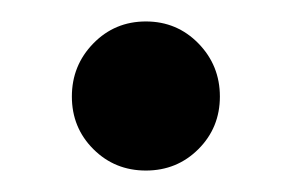

<svg xmlns="http://www.w3.org/2000/svg" viewBox="-20 -144 272 179"><path d="M165 -5Q145 15 116 15Q87 15 67 -5Q47 -25 47 -54Q47 -83 67 -103.5Q87 -124 116 -124Q145 -124 165 -103.5Q185 -83 185 -54Q185 -25 165 -5Z"/></svg>

Font: Karma SemiBold
Style: Regular
Weight: 600
Designer: Joana Correia
Foundry: Indian Type Foundry
Version: Version 1.202;PS 1.0;hotconv 1.0.78;makeotf.lib2.5.61930; tt